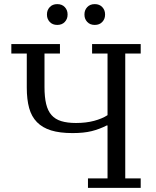

<svg xmlns="http://www.w3.org/2000/svg" viewBox="-20 -912 758 932"><path d="M407 -46H502V-303H498Q463 -285 425 -275.5Q387 -266 332 -266Q270 -266 228 -279Q186 -292 159.5 -319Q133 -346 121.5 -387.5Q110 -429 110 -487V-652H35V-698H271V-652H196V-490Q196 -441 204 -407.5Q212 -374 230 -353.5Q248 -333 277.5 -324Q307 -315 349 -315Q398 -315 437 -325.5Q476 -336 502 -353V-652H427V-698H663V-652H588V-46H663V0H407ZM258 -791Q235 -791 221.5 -805.5Q208 -820 208 -840V-843Q208 -863 221.5 -877.5Q235 -892 258 -892Q281 -892 294.5 -877.5Q308 -863 308 -843V-840Q308 -820 294.5 -805.5Q281 -791 258 -791ZM440 -791Q417 -791 403.5 -805.5Q390 -820 390 -840V-843Q390 -863 403.5 -877.5Q417 -892 440 -892Q463 -892 476.5 -877.5Q490 -863 490 -843V-840Q490 -820 476.5 -805.5Q463 -791 440 -791Z"/></svg>

Font: IBM Plex Serif
Style: Regular
Weight: 400
Designer: Mike Abbink, Paul van der Laan, Pieter van Rosmalen
Foundry: Bold Monday
Version: Version 2.6